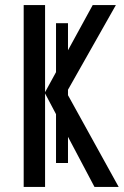

<svg xmlns="http://www.w3.org/2000/svg" viewBox="-20 -734 486 754"><path d="M446 0H351L157 -367V0H73V-714H157V-372L344 -714H435L241 -371ZM247 -94H200V-643H247Z"/></svg>

Font: Noto Sans ExtraCondensed
Style: Regular
Weight: 400
Width: 2
Designer: Monotype Design Team
Foundry: Monotype Imaging Inc.
Version: Version 2.013